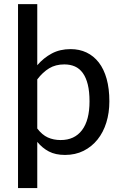

<svg xmlns="http://www.w3.org/2000/svg" viewBox="-20 -758 602 948"><path d="M69 170.5V-737.5H164V-436Q195.5 -472.5 235.8 -494Q276 -515.5 328.5 -515.5Q372 -515.5 407.2 -498.8Q442.5 -482 467.8 -449.5Q493 -417 506.5 -368.8Q520 -320.5 520 -257.5Q520 -201 505 -152.8Q490 -104.5 461.5 -69Q433 -33.5 392.5 -13.2Q352 7 301 7Q254 7 221.5 -10Q189 -27 164 -57.5V170.5ZM297.5 -440Q254.5 -440 222.8 -420.8Q191 -401.5 164 -366V-123.5Q188 -92 216.2 -79.2Q244.5 -66.5 279.5 -66.5Q348 -66.5 385 -115.5Q422 -164.5 422 -257.5Q422 -306 413.5 -340.5Q405 -375 389 -397.2Q373 -419.5 350 -429.8Q327 -440 297.5 -440Z"/></svg>

Font: Lato Medium
Style: Regular
Weight: 500
Designer: Lukasz Dziedzic
Foundry: tyPoland Lukasz Dziedzic
Version: Version 2.006; 2014-01-15